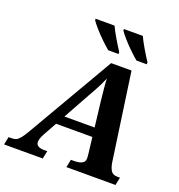

<svg xmlns="http://www.w3.org/2000/svg" viewBox="-212 -1078 1128 1213"><g transform="rotate(20 352.0 -472.0)"><path d="M-49 0 -38 -53H-17Q2 -53 14.5 -59.5Q27 -66 40.5 -83Q54 -100 72 -131L411 -714H548L632 -125Q637 -94 649.5 -73.5Q662 -53 693 -53H711L700 0H370L381 -53H404Q436 -53 455 -63Q474 -73 474 -95Q474 -103 473.5 -111.5Q473 -120 472 -127L459 -235H215L165 -145Q146 -110 146 -89Q146 -53 202 -53H222L211 0ZM347 -473 249 -296H452L432 -464Q428 -508 424 -542.5Q420 -577 419 -613Q409 -589 399 -569Q389 -549 377 -526.5Q365 -504 347 -473ZM556 -784Q534 -802 504.5 -830.5Q475 -859 449.5 -888Q424 -917 413 -934V-944H540Q556 -910 580 -869.5Q604 -829 625 -797V-784ZM366 -784Q344 -802 314.5 -830.5Q285 -859 259.5 -888Q234 -917 223 -934V-944H350Q366 -910 390 -869.5Q414 -829 435 -797V-784Z"/></g></svg>

Font: Noto Serif
Style: Bold Italic
Weight: 700
Italic angle: -12°
Designer: Monotype Design Team
Foundry: Monotype Imaging Inc.
Version: Version 2.013